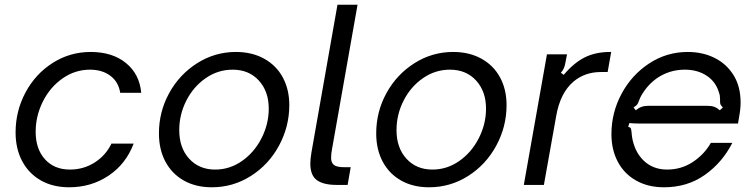

<svg xmlns="http://www.w3.org/2000/svg" viewBox="-20 -783 3197 813"><path d="M46 -222Q46 -313 88 -391.5Q130 -470 203 -516.5Q276 -563 364 -563Q456 -563 513.5 -516Q571 -469 578 -390H489Q482 -436 447.5 -462Q413 -488 361 -488Q298 -488 245 -451Q192 -414 161.5 -353Q131 -292 131 -225Q131 -152 170.5 -108.5Q210 -65 276 -65Q334 -65 381 -95Q428 -125 452 -175H546Q513 -88 439.5 -39Q366 10 273 10Q204 10 153 -19Q102 -48 74 -100.5Q46 -153 46 -222Z M653 -218Q653 -310 696.5 -389Q740 -468 815 -515.5Q890 -563 979 -563Q1047 -563 1098.5 -534.5Q1150 -506 1177.5 -455Q1205 -404 1205 -338Q1205 -247 1161.5 -166.5Q1118 -86 1042.5 -38Q967 10 877 10Q809 10 758.5 -18.5Q708 -47 680.5 -98.5Q653 -150 653 -218ZM1118 -323Q1118 -396 1076 -442Q1034 -488 965 -488Q903 -488 851 -452Q799 -416 769 -357Q739 -298 739 -232Q739 -157 781 -111Q823 -65 891 -65Q953 -65 1005 -101.5Q1057 -138 1087.5 -198Q1118 -258 1118 -323Z M1405 0Q1350 0 1322 -20Q1294 -40 1294 -91Q1294 -109 1299 -139L1409 -763H1494L1386 -152Q1382 -133 1382 -115Q1382 -94 1394 -84.5Q1406 -75 1438 -75H1465L1452 0Z M1573 -218Q1573 -310 1616.5 -389Q1660 -468 1735 -515.5Q1810 -563 1899 -563Q1967 -563 2018.5 -534.5Q2070 -506 2097.5 -455Q2125 -404 2125 -338Q2125 -247 2081.5 -166.5Q2038 -86 1962.5 -38Q1887 10 1797 10Q1729 10 1678.5 -18.5Q1628 -47 1600.5 -98.5Q1573 -150 1573 -218ZM2038 -323Q2038 -396 1996 -442Q1954 -488 1885 -488Q1823 -488 1771 -452Q1719 -416 1689 -357Q1659 -298 1659 -232Q1659 -157 1701 -111Q1743 -65 1811 -65Q1873 -65 1925 -101.5Q1977 -138 2007.5 -198Q2038 -258 2038 -323Z M2198 0 2296 -553H2381L2374 -517Q2370 -491 2355 -475L2367 -466Q2410 -517 2456 -540Q2502 -563 2564 -563H2568L2553 -478H2524Q2457 -478 2409 -438Q2352 -390 2335 -291L2283 0Z M2569 -215Q2569 -306 2612 -386Q2655 -466 2729 -514.5Q2803 -563 2892 -563Q2955 -563 3005.5 -538Q3056 -513 3086 -465Q3116 -417 3116 -349Q3116 -322 3110 -290L3105 -260H2710Q2703 -260 2682.5 -260Q2662 -260 2645 -262L2640 -246Q2649 -244 2651 -239.5Q2653 -235 2654 -225Q2655 -215 2656 -205Q2666 -141 2705.5 -103Q2745 -65 2805 -65Q2865 -65 2913.5 -97Q2962 -129 2990 -178H3081Q3038 -94 2964 -42Q2890 10 2792 10Q2724 10 2673.5 -18.5Q2623 -47 2596 -98Q2569 -149 2569 -215ZM2672 -316Q2684 -326 2696.5 -330.5Q2709 -335 2726 -335H2974Q2993 -335 3005 -330.5Q3017 -326 3028 -316L3041 -328Q3033 -336 3031 -340.5Q3029 -345 3029 -352V-363Q3029 -379 3025 -389Q3012 -436 2973 -462Q2934 -488 2880 -488Q2825 -488 2779 -462.5Q2733 -437 2702 -389Q2693 -375 2689.5 -366Q2686 -357 2685 -355Q2682 -346 2678.5 -341Q2675 -336 2663 -328Z"/></svg>

Font: Open Sauce Sans
Style: Italic
Weight: 400
Italic angle: -10°
Designer: Alfredo Marco Pradil
Foundry: Creative Sauce Fz LLC
Version: Version 1.477